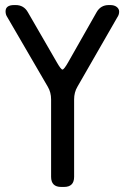

<svg xmlns="http://www.w3.org/2000/svg" viewBox="-20 -729 493 759"><path d="M182 -30Q182 10 222 10H233Q273 10 273 -30V-336Q273 -364 286 -386L444 -661Q451 -671 451 -683Q451 -694 441.5 -701.5Q432 -709 416 -709H410Q378 -709 362 -681L249 -482Q233 -454 227 -454Q221 -454 205 -482L90 -681Q74 -709 42 -709H36Q2 -709 2 -684Q2 -671 9 -661L169 -386Q182 -364 182 -336Z"/></svg>

Font: WD-XL Lubrifont TC
Style: Regular
Weight: 400
Designer: [WD-XL Lubrifont] Copyright 2020-2022 (c) NightFurySL2001, Skr-ZERO; [ZCOOL QingKe HuangYou] Copyright 2018-2022 (c) The
Version: Version 2.001;hotconv 1.1.1;makeotfexe 2.6.0